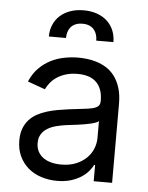

<svg xmlns="http://www.w3.org/2000/svg" viewBox="-55 -813 673 871"><g transform="rotate(5 282.0 -377.5)"><path d="M237.2 12.8Q198.5 12.8 164.4 1.6Q130.3 -9.6 105.3 -31.1Q80.3 -52.6 65.7 -83.8Q51.1 -115.1 51.1 -154.8Q51.1 -186.1 59.8 -209.2Q68.5 -232.2 83.6 -249.1Q98.7 -266 119.1 -277.2Q139.6 -288.4 163 -295.6Q186.4 -302.9 212 -307.5Q237.6 -312.1 262.8 -315.3Q300.1 -320.3 326.7 -323Q353.3 -325.6 370.4 -329.9Q387.4 -334.2 395.4 -342Q403.4 -349.8 403.4 -365.1V-367.9Q403.4 -420.5 374.8 -449.6Q346.2 -478.7 288.4 -478.7Q258.5 -478.7 235.1 -471.4Q211.6 -464.1 194.2 -452.4Q176.8 -440.7 165.1 -426Q153.4 -411.2 146.3 -396.3L66.8 -424.7Q82.7 -462 107.4 -486.7Q132.1 -511.4 161.4 -525.9Q190.7 -540.5 222.7 -546.5Q254.6 -552.6 285.5 -552.6Q302.9 -552.6 324.6 -550.2Q346.2 -547.9 368.6 -541Q391 -534.1 412.5 -521Q433.9 -507.8 450.5 -486.3Q467 -464.8 477.1 -433.8Q487.2 -402.7 487.2 -359.4V0H403.4V-73.9H399.1Q392.8 -60.7 380 -45.5Q367.2 -30.2 347.5 -17.2Q327.8 -4.3 300.4 4.3Q273.1 12.8 237.2 12.8ZM250 -62.5Q287.3 -62.5 315.9 -74Q344.5 -85.6 364 -104.4Q383.5 -123.2 393.5 -147.5Q403.4 -171.9 403.4 -197.4V-274.1Q399.9 -269.9 390.3 -266.2Q380.7 -262.4 367.5 -259.4Q354.4 -256.4 339 -253.7Q323.5 -251.1 308.6 -249.1Q293.7 -247.2 280.5 -245.6Q267.4 -244 258.5 -242.9Q234 -239.7 211.6 -233.8Q189.3 -228 172.2 -217.5Q155.2 -207 145.1 -190.9Q134.9 -174.7 134.9 -150.6Q134.9 -128.9 143.5 -112.4Q152 -95.9 167.4 -84.7Q182.9 -73.5 204 -68Q225.1 -62.5 250 -62.5ZM143.5 -636.4Q143.5 -665.1 153.8 -689.5Q164.1 -713.8 183.2 -731.4Q202.4 -748.9 229.8 -758.7Q257.1 -768.5 291.2 -768.5Q325.3 -768.5 352.5 -758.7Q379.6 -748.9 398.4 -731.4Q417.3 -713.8 427.4 -689.5Q437.5 -665.1 437.5 -636.4H359.4Q359.4 -650.9 355.5 -663.7Q351.6 -676.5 343.4 -686.3Q335.2 -696 322.3 -701.7Q309.3 -707.4 291.2 -707.4Q272 -707.4 258.7 -701.5Q245.4 -695.7 237.2 -685.7Q229 -675.8 225.3 -663Q221.6 -650.2 221.6 -636.4Z"/></g></svg>

Font: Fast_Sans
Style: Regular
Weight: 400
Designer: Rasmus Andersson
Foundry: rsms
Version: Version 3.018;git-588b23468